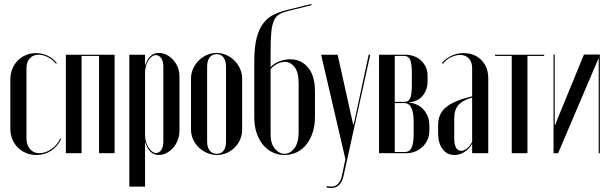

<svg xmlns="http://www.w3.org/2000/svg" viewBox="-20 -770 3068 965"><path d="M32 -369Q32 -398 41.5 -422.5Q51 -447 68.5 -465Q86 -483 109.5 -493Q133 -503 160 -503Q192 -503 219.5 -490Q247 -477 266 -453L261 -450Q245 -470 221 -482.5Q197 -495 174 -495Q146 -495 129.5 -476.5Q113 -458 113 -427V-75Q113 -41 131 -20.5Q149 0 178 0Q208 0 238 -20.5Q268 -41 282 -73L287 -71Q269 -33 236.5 -12Q204 9 163 9Q135 9 111 -1Q87 -11 69.5 -28.5Q52 -46 42 -70Q32 -94 32 -122Z M556 -495V0H478V-489H390V0H311V-495Z M630 -495H709V-444H711Q730 -504 778 -504Q799 -504 817.5 -494.5Q836 -485 850.5 -469Q865 -453 873.5 -432Q882 -411 882 -388V-112Q882 -88 873.5 -66Q865 -44 850.5 -27.5Q836 -11 817.5 -1Q799 9 778 9Q730 9 711 -52H709V168H630ZM709 -93Q709 -75 713.5 -58.5Q718 -42 726 -29.5Q734 -17 744 -9Q754 -1 764 -1Q781 -1 791 -17Q801 -33 801 -60V-435Q801 -461 790.5 -477Q780 -493 763 -493Q753 -493 743 -485.5Q733 -478 725.5 -466Q718 -454 713.5 -438Q709 -422 709 -404Z M1068 -504Q1094 -504 1117.5 -493.5Q1141 -483 1158.5 -465.5Q1176 -448 1186.5 -424.5Q1197 -401 1197 -375V-118Q1197 -92 1187 -69Q1177 -46 1159.5 -28.5Q1142 -11 1119 -1Q1096 9 1070 9Q1044 9 1020.5 -1.5Q997 -12 979 -29Q961 -46 950.5 -69.5Q940 -93 940 -118V-375Q940 -401 950.5 -424.5Q961 -448 978.5 -465.5Q996 -483 1019 -493.5Q1042 -504 1068 -504ZM1069 -498Q1046 -498 1033.5 -481Q1021 -464 1021 -435V-58Q1021 -30 1034 -13.5Q1047 3 1069 3Q1092 3 1104 -13Q1116 -29 1116 -58V-435Q1116 -464 1103.5 -481Q1091 -498 1069 -498Z M1258 -180V-459Q1258 -533 1270 -579.5Q1282 -626 1304.5 -654.5Q1327 -683 1358 -697.5Q1389 -712 1427 -721L1544 -750L1546 -744L1429 -715Q1402 -708 1384.5 -698.5Q1367 -689 1357 -667Q1347 -645 1343.5 -607.5Q1340 -570 1340 -508V-432Q1354 -450 1382.5 -461Q1411 -472 1440 -472Q1493 -472 1528 -431Q1563 -390 1563 -309V-183Q1563 -138 1551 -102.5Q1539 -67 1518.5 -42Q1498 -17 1470 -4Q1442 9 1410 9Q1378 9 1350.5 -4Q1323 -17 1302.5 -41.5Q1282 -66 1270 -101Q1258 -136 1258 -180ZM1340 -422V-95Q1340 -48 1361.5 -22.5Q1383 3 1410 3Q1438 3 1459.5 -24.5Q1481 -52 1481 -109V-349Q1481 -407 1460.5 -433Q1440 -459 1412 -459Q1393 -459 1373 -449Q1353 -439 1340 -422Z M1677 -495 1755 -144H1757L1764 -173L1833 -495H1841L1706 117Q1700 144 1684.5 159.5Q1669 175 1644 175Q1633 175 1621 172L1623 165Q1654 173 1672.5 159.5Q1691 146 1698 116L1716 30L1594 -495Z M2129 -361Q2129 -336 2121 -317Q2113 -298 2101 -285Q2089 -272 2074.5 -265.5Q2060 -259 2046 -257L2036 -256V-254L2046 -253Q2061 -251 2077.5 -243Q2094 -235 2107.5 -220.5Q2121 -206 2129.5 -186Q2138 -166 2138 -140V-113Q2138 -87 2128 -66Q2118 -45 2102 -30.5Q2086 -16 2065.5 -8Q2045 0 2023 0H1885V-495H2016Q2037 -495 2057.5 -488.5Q2078 -482 2093.5 -468.5Q2109 -455 2119 -435.5Q2129 -416 2129 -390ZM2012 -258Q2035 -258 2042.5 -278.5Q2050 -299 2050 -344V-405Q2050 -450 2041.5 -469.5Q2033 -489 2009 -489H1964V-258ZM2059 -158Q2059 -252 2012 -252H1964V-6H2015Q2038 -6 2048.5 -27.5Q2059 -49 2059 -97Z M2182 -142Q2182 -198 2221.5 -231Q2261 -264 2353 -286V-428Q2353 -458 2336.5 -476Q2320 -494 2293 -494Q2270 -494 2245 -481.5Q2220 -469 2206 -449L2201 -453Q2218 -474 2246.5 -488.5Q2275 -503 2310 -503Q2365 -503 2399.5 -468Q2434 -433 2434 -376V0H2353V-44H2351Q2337 -20 2313.5 -5.5Q2290 9 2264 9Q2227 9 2204.5 -20.5Q2182 -50 2182 -99ZM2298 -12Q2312 -12 2327 -24Q2342 -36 2353 -57V-280Q2305 -266 2284 -242Q2263 -218 2263 -176V-72Q2263 -44 2272 -28Q2281 -12 2298 -12Z M2715 -489H2631V0H2552V-489H2468V-495H2715Z M2995 -496V0H2989V-474H2987L2785 0H2762V-496H2768V-143H2771L2782 -172L2915 -496Z"/></svg>

Font: Moniqa SemBd Narrow Display
Style: Regular
Weight: 600
Width: 4
Designer: Rajesh Rajput
Foundry: Rajesh Rajput
Version: Version 1.000